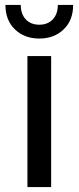

<svg xmlns="http://www.w3.org/2000/svg" viewBox="-20 -757 319 777"><path d="M2 -737H64Q64 -700 84.5 -678.5Q105 -657 139 -657Q173 -657 193.5 -678.5Q214 -700 214 -737H276Q276 -675 237.5 -638Q199 -601 139 -601Q79 -601 40.5 -638Q2 -675 2 -737ZM91 0V-530H187V0Z"/></svg>

Font: Montserrat
Style: Regular
Weight: 500
Designer: Julieta Ulanovsky
Foundry: Julieta Ulanovsky
Version: Version 7.200;PS 007.200;hotconv 1.0.88;makeotf.lib2.5.64775